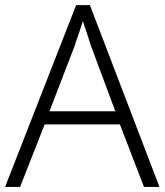

<svg xmlns="http://www.w3.org/2000/svg" viewBox="-20 -736 648 756"><path d="M334 -715.8 607.9 0H546.9L452.1 -246.1H155.8L59.1 0H0L279.8 -715.8ZM273.9 -555.2 174.8 -297.9H434.1L337.9 -556.2Q334 -569.8 324 -599.9Q314 -629.9 306.2 -652.8Q302.2 -640.1 297.9 -627Q293.5 -613.8 289.1 -600.6Q284.2 -587.4 280.5 -576.2Q276.9 -564.9 273.9 -555.2Z"/></svg>

Font: Nokora Light
Style: Regular
Weight: 300
Designer: Danh Hong
Version: Version 8.000; ttfautohint (v1.8.3)